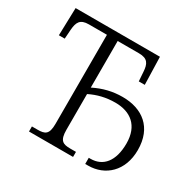

<svg xmlns="http://www.w3.org/2000/svg" viewBox="-155 -883 1070 1053"><g transform="rotate(30 380.0 -357.0)"><path d="M152 0H431V-32H395C348 -32 325 -42 325 -111V-337C373 -361 425 -374 484 -374C580 -374 648 -323 648 -210C648 -97 597 -39 519 -39H508V0H526C634 0 720 -77 720 -210C720 -353 628 -421 503 -421C440 -421 383 -407 325 -378V-673H460C516 -673 529 -646 532 -597L536 -539H574L569 -714H35L30 -539H67L71 -597C75 -646 87 -673 143 -673H257V-109C257 -41 234 -32 187 -32H152Z"/></g></svg>

Font: Noto Serif Light
Style: Regular
Weight: 300
Designer: Monotype Design Team
Foundry: Monotype Imaging Inc.
Version: Version 2.013